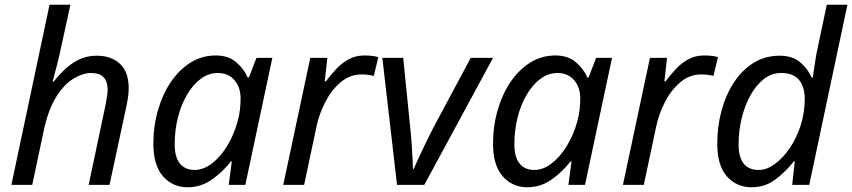

<svg xmlns="http://www.w3.org/2000/svg" viewBox="-20 -780 3595 810"><path d="M28 0 189 -760H277L234 -563Q228 -533 219 -500.5Q210 -468 202 -436H207Q226 -461 252 -486Q278 -511 311.5 -528Q345 -545 388 -545Q450 -545 486.5 -510.5Q523 -476 523 -408Q523 -389 520 -369Q517 -349 512 -326L442 0H354L425 -336Q434 -381 434 -402Q434 -435 417.5 -453.5Q401 -472 364 -472Q330 -472 290.5 -448.5Q251 -425 217.5 -372Q184 -319 165 -231L116 0Z M772 10Q708 10 667.5 -36.5Q627 -83 627 -173Q627 -248 646.5 -315.5Q666 -383 701 -434.5Q736 -486 784 -516Q832 -546 890 -546Q943 -546 976 -518Q1009 -490 1025 -453H1030L1062 -536H1129L1015 0H945L958 -99H954Q920 -55 874 -22.5Q828 10 772 10ZM801 -63Q838 -63 873.5 -90Q909 -117 937.5 -163Q966 -209 982 -266Q990 -295 992.5 -319.5Q995 -344 995 -365Q995 -412 969 -442Q943 -472 899 -472Q860 -472 827 -447.5Q794 -423 769 -380.5Q744 -338 730.5 -284Q717 -230 717 -171Q717 -117 739 -90Q761 -63 801 -63Z M1175 0 1289 -536H1361L1350 -437H1355Q1376 -465 1399 -489.5Q1422 -514 1451 -530Q1480 -546 1518 -546Q1532 -546 1547.5 -544.5Q1563 -543 1576 -539L1557 -460Q1530 -466 1506 -466Q1456 -466 1417 -433Q1378 -400 1352 -349Q1326 -298 1315 -245L1263 0Z M1655 0 1593 -536H1681L1711 -238Q1714 -212 1716.5 -177Q1719 -142 1720.5 -111.5Q1722 -81 1722 -67H1725Q1736 -92 1751 -124Q1766 -156 1781.5 -188Q1797 -220 1808 -241L1966 -536H2060L1770 0Z M2205 10Q2141 10 2100.5 -36.5Q2060 -83 2060 -173Q2060 -248 2079.5 -315.5Q2099 -383 2134 -434.5Q2169 -486 2217 -516Q2265 -546 2323 -546Q2376 -546 2409 -518Q2442 -490 2458 -453H2463L2495 -536H2562L2448 0H2378L2391 -99H2387Q2353 -55 2307 -22.5Q2261 10 2205 10ZM2234 -63Q2271 -63 2306.5 -90Q2342 -117 2370.5 -163Q2399 -209 2415 -266Q2423 -295 2425.5 -319.5Q2428 -344 2428 -365Q2428 -412 2402 -442Q2376 -472 2332 -472Q2293 -472 2260 -447.5Q2227 -423 2202 -380.5Q2177 -338 2163.5 -284Q2150 -230 2150 -171Q2150 -117 2172 -90Q2194 -63 2234 -63Z M2608 0 2722 -536H2794L2783 -437H2788Q2809 -465 2832 -489.5Q2855 -514 2884 -530Q2913 -546 2951 -546Q2965 -546 2980.5 -544.5Q2996 -543 3009 -539L2990 -460Q2963 -466 2939 -466Q2889 -466 2850 -433Q2811 -400 2785 -349Q2759 -298 2748 -245L2696 0Z M3151 10Q3087 10 3046.5 -36Q3006 -82 3006 -173Q3006 -247 3024 -313.5Q3042 -380 3076.5 -432.5Q3111 -485 3159.5 -515Q3208 -545 3269 -545Q3323 -545 3355.5 -517.5Q3388 -490 3404 -453H3409Q3414 -487 3418.5 -518Q3423 -549 3431 -585L3468 -760H3555L3394 0H3322L3333 -99H3329Q3293 -54 3250 -22Q3207 10 3151 10ZM3181 -63Q3214 -63 3248 -87.5Q3282 -112 3311 -154Q3340 -196 3357.5 -250Q3375 -304 3375 -364Q3375 -412 3351.5 -442Q3328 -472 3275 -472Q3235 -472 3202.5 -446.5Q3170 -421 3146 -378Q3122 -335 3109 -281Q3096 -227 3096 -171Q3096 -63 3181 -63Z"/></svg>

Font: Manna Sans
Style: Italic
Weight: 400
Italic angle: -12°
Designer: Monotype Design Team
Foundry: Monotype Imaging Inc.
Version: Version 2.001.1; ttfautohint (v1.8.2)